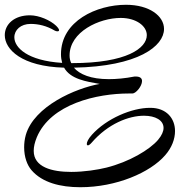

<svg xmlns="http://www.w3.org/2000/svg" viewBox="-48 -727 753 803"><path d="M288 56C438 56 580 -5 643 -78C671 -110 684 -146 684 -179C684 -232 648 -276 581 -276H579C504 -276 398 -232 336 -163C321 -146 315 -133 315 -125C315 -121 317 -119 320 -119C323 -119 329 -123 335 -130C404 -210 491 -243 554 -243C602 -243 636 -224 636 -192C636 -178 629 -161 613 -142C578 -101 493 -50 397 -26C361 -17 304 -8 250 -8C169 -8 93 -28 93 -96C93 -113 97 -131 106 -153C165 -293 358 -336 491 -336H506C520 -336 546 -366 546 -388C546 -399 539 -407 519 -407H515C474 -399 438 -396 407 -396C332 -396 285 -416 261 -444C530 -449 638 -534 638 -606C638 -660 577 -707 479 -707C357 -707 207 -640 207 -500C207 -487 209 -475 212 -464C67 -473 12 -528 12 -571C12 -602 39 -627 80 -627C113 -627 147 -619 181 -599C184 -597 189 -596 192 -596C196 -596 199 -597 199 -601C199 -604 196 -610 187 -619C163 -642 116 -663 77 -663C11 -663 -28 -625 -28 -580C-28 -520 43 -449 220 -444C247 -396 312 -386 369 -376C268 -358 95 -283 60 -163C55 -145 53 -128 53 -111C53 -71 65 -37 84 -15C129 37 205 56 288 56ZM250 -463C245 -473 243 -484 243 -495C243 -594 367 -652 457 -652C522 -652 566 -618 566 -580C566 -526 483 -463 253 -463Z"/></svg>

Font: Style Script
Style: Regular
Weight: 400
Designer: Robert E. Leuschke
Foundry: Robert E. Leuschke
Version: Version 1.010